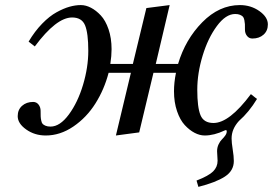

<svg xmlns="http://www.w3.org/2000/svg" viewBox="-20 -522 1076 757"><path d="M49.8 -64Q49.8 -89.4 66.9 -104.7Q84 -120.1 110.8 -120.1Q124 -120.1 132.1 -109.6Q140.1 -99.1 140.1 -85Q140.1 -69.8 140.4 -63Q140.6 -56.2 142.6 -46.6Q144.5 -37.1 148.4 -33.2Q152.3 -29.3 159.9 -26.1Q167.5 -22.9 179.2 -22.9Q216.3 -22.9 251.5 -70.6Q286.6 -118.2 307.4 -187.5Q328.1 -256.8 328.1 -321.8Q328.1 -391.1 315.4 -422.1Q302.7 -453.1 264.2 -453.1Q202.1 -453.1 117.2 -338.9L92.8 -357.9Q117.2 -398.9 146.2 -428.7Q175.3 -458.5 202.9 -473.6Q230.5 -488.8 253.9 -495.4Q277.3 -502 298.8 -502Q318.4 -502 338.6 -491.5Q358.9 -481 377.4 -461.2Q396 -441.4 408 -406.5Q419.9 -371.6 419.9 -328.1Q419.9 -301.8 415 -270H503.9L557.1 -490.2L648.9 -502L594.2 -270H682.1Q710.9 -366.7 777.6 -434.3Q844.2 -502 925.8 -502Q969.2 -502 1002.7 -478.3Q1036.1 -454.6 1036.1 -425.8Q1036.1 -400.4 1019 -385.3Q1002 -370.1 975.1 -370.1Q961.9 -370.1 953.9 -380.4Q945.8 -390.6 945.8 -404.8Q945.8 -420.4 945.6 -426.8Q945.3 -433.1 943.4 -442.9Q941.4 -452.6 937.5 -456.5Q933.6 -460.4 926.3 -463.6Q918.9 -466.8 907.2 -466.8Q870.1 -466.8 835 -419.2Q799.8 -371.6 778.8 -302.2Q757.8 -232.9 757.8 -168Q757.8 -98.6 770.5 -67.9Q783.2 -37.1 821.8 -37.1Q884.3 -37.1 969.2 -150.9L993.2 -131.8Q961.9 -80.1 921.9 -44.9Q893.1 -13.2 893.1 23.9Q893.1 40 897.5 67.1Q901.9 94.2 901.9 112.8Q901.9 151.4 866.5 174.3Q831.1 197.3 762.2 214.8L754.9 189.9Q802.7 171.4 820.3 153.8Q837.9 136.2 837.9 111.8Q837.9 106.4 836.9 93.5Q835.9 80.6 835.9 74.2Q835.9 59.6 841.8 47.1Q847.7 34.7 855 27.6Q862.3 20.5 868.2 12.2Q874 3.9 874 -3.9Q874 -11.7 866.2 -7.8Q824.2 12.2 787.1 12.2Q767.6 12.2 747.3 1.7Q727.1 -8.8 708.5 -28.8Q689.9 -48.8 678 -83.7Q666 -118.7 666 -162.1Q666 -196.8 673.8 -234.9H585L528.8 0L437 12.2L496.1 -234.9H408.2Q391.1 -169.4 356.2 -114Q321.3 -58.6 269.3 -23.2Q217.3 12.2 160.2 12.2Q116.7 12.2 83.3 -11.5Q49.8 -35.2 49.8 -64Z"/></svg>

Font: Linguistics Pro
Style: Italic
Weight: 400
Italic angle: -12°
Designer: Stefan Peev, Context Ltd
Foundry: Stefan Peev, Context Ltd
Version: Version 001.000